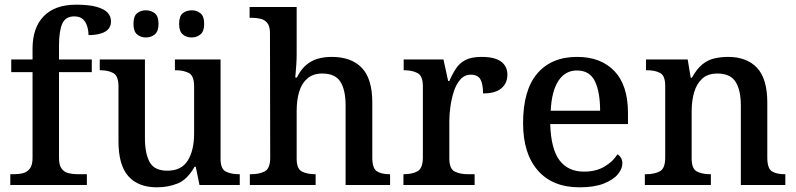

<svg xmlns="http://www.w3.org/2000/svg" viewBox="-20 -790 3401 820"><path d="M24 0V-46H40Q61 -46 78.5 -50.5Q96 -55 107.5 -70Q119 -85 119 -115V-482H28V-536H119V-582Q119 -672 167 -721Q215 -770 305 -770Q361 -770 393.5 -760.5Q426 -751 440 -735.5Q454 -720 454 -699Q454 -669 428.5 -654.5Q403 -640 358 -640Q358 -658 352.5 -677Q347 -696 334 -708Q321 -720 297 -720Q260 -720 246 -689Q232 -658 232 -594V-536H372V-482H232V-115Q232 -85 243 -70Q254 -55 272.5 -50.5Q291 -46 310 -46H351V0Z M650 10Q571 10 528.5 -37Q486 -84 486 -187V-421Q486 -465 464.5 -477.5Q443 -490 409 -490H406V-536H599V-199Q599 -135 619 -98Q639 -61 695 -61Q755 -61 782 -104.5Q809 -148 809 -220V-421Q809 -467 786 -478.5Q763 -490 730 -490H727V-536H922V-111Q922 -68 945 -57Q968 -46 999 -46H1004V0H832L816 -78H811Q780 -23 739 -6.5Q698 10 650 10ZM799 -630Q776 -630 760.5 -643Q745 -656 745 -688Q745 -721 760.5 -733.5Q776 -746 799 -746Q820 -746 836 -733.5Q852 -721 852 -688Q852 -656 836 -643Q820 -630 799 -630ZM603 -630Q581 -630 565.5 -643Q550 -656 550 -688Q550 -721 565.5 -733.5Q581 -746 603 -746Q625 -746 641 -733.5Q657 -721 657 -688Q657 -656 641 -643Q625 -630 603 -630Z M1047 0V-46H1053Q1087 -46 1110.5 -58Q1134 -70 1134 -117L1133 -649Q1133 -678 1121.5 -692Q1110 -706 1092 -710Q1074 -714 1055 -714H1046V-760H1247V-558Q1247 -538 1245.5 -515Q1244 -492 1242.5 -475.5Q1241 -459 1241 -459H1248Q1264 -492 1286.5 -511.5Q1309 -531 1336.5 -539Q1364 -547 1397 -547Q1480 -547 1525 -500.5Q1570 -454 1570 -352V-117Q1570 -71 1589.5 -58.5Q1609 -46 1643 -46H1646V0H1456V-340Q1456 -405 1434 -440.5Q1412 -476 1356 -476Q1318 -476 1293.5 -455.5Q1269 -435 1258 -399Q1247 -363 1247 -316V-112Q1247 -69 1269.5 -57.5Q1292 -46 1325 -46H1328V0Z M1703 0V-46H1706Q1740 -46 1763 -58.5Q1786 -71 1786 -118V-422Q1786 -466 1763 -478Q1740 -490 1707 -490H1704V-536H1874L1894 -444H1899Q1912 -474 1927.5 -497.5Q1943 -521 1968.5 -534Q1994 -547 2037 -547Q2093 -547 2120 -527Q2147 -507 2147 -471Q2147 -435 2121.5 -413Q2096 -391 2043 -391Q2043 -432 2031.5 -451.5Q2020 -471 1991 -471Q1964 -471 1946 -450.5Q1928 -430 1918 -398.5Q1908 -367 1903.5 -333.5Q1899 -300 1899 -275V-113Q1899 -69 1922 -57.5Q1945 -46 1977 -46H2007V0Z M2455 10Q2340 10 2277 -62Q2214 -134 2214 -264Q2214 -405 2274.5 -476Q2335 -547 2445 -547Q2546 -547 2604 -486.5Q2662 -426 2662 -307V-260H2330Q2333 -154 2369.5 -105.5Q2406 -57 2474 -57Q2526 -57 2562.5 -79Q2599 -101 2617 -131Q2626 -126 2632 -116Q2638 -106 2638 -92Q2638 -69 2618.5 -45.5Q2599 -22 2558.5 -6Q2518 10 2455 10ZM2543 -317Q2543 -396 2521 -442.5Q2499 -489 2444 -489Q2394 -489 2365 -445Q2336 -401 2332 -317Z M2734 0V-46H2740Q2774 -46 2797.5 -58Q2821 -70 2821 -117V-423Q2821 -467 2799 -478.5Q2777 -490 2744 -490H2739V-536H2917L2930 -458H2935Q2956 -496 2979.5 -515Q3003 -534 3031 -540.5Q3059 -547 3090 -547Q3169 -547 3213 -500.5Q3257 -454 3257 -352V-117Q3257 -71 3276.5 -58.5Q3296 -46 3330 -46H3334V0H3144V-340Q3144 -405 3121.5 -440.5Q3099 -476 3044 -476Q3003 -476 2979 -454Q2955 -432 2944.5 -395.5Q2934 -359 2934 -316V-112Q2934 -69 2956.5 -57.5Q2979 -46 3012 -46H3016V0Z"/></svg>

Font: Noto Nastaliq Urdu Medium
Style: Regular
Weight: 500
Designer: Monotype Design Team (Patrick Giasson: type design, Kamal Mansour: OpenType code, Glenda Bellarosa). Updated by Simon Co
Foundry: Monotype Imaging Inc., Simon Cozens
Version: Version 3.007